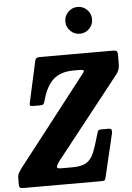

<svg xmlns="http://www.w3.org/2000/svg" viewBox="-113 -1069 770 1116"><g transform="rotate(-5 272.0 -510.5)"><path d="M-47.5 -24V-58.5Q-47.5 -77 -41 -88.5Q-34.5 -100 -27 -111L370 -621.5Q378 -631.5 382.2 -637Q386.5 -642.5 386.5 -646.5Q386.5 -651 381 -653Q375.5 -655 359.5 -655H327.5Q251 -655 208.2 -615.8Q165.5 -576.5 143.5 -493Q140 -479 134.8 -474.5Q129.5 -470 114.5 -470H76.5Q62.5 -470 58.5 -473.5Q54.5 -477 57.5 -489L110 -728.5Q113 -742 119.2 -746Q125.5 -750 141.5 -750H566Q581.5 -750 587 -745Q592.5 -740 592.5 -725.5V-669Q592.5 -649.5 587.2 -636Q582 -622.5 573 -611L200.5 -139Q182.5 -116.5 182.5 -103.5Q182.5 -98.5 188 -96.8Q193.5 -95 214.5 -95H272.5Q325.5 -95 353.5 -112.2Q381.5 -129.5 397.2 -167.5Q413 -205.5 430.5 -268.5Q435 -284.5 438.2 -292.2Q441.5 -300 461 -300H498.5Q515.5 -300 518 -291.5Q520.5 -283 517.5 -269.5L460 -26.5Q456 -8.5 452.5 -4.2Q449 0 429 0H-19.5Q-37 0 -42.2 -4.2Q-47.5 -8.5 -47.5 -24ZM382.5 -864.5Q350.5 -864.5 327.5 -887.5Q304.5 -910.5 304.5 -943Q304.5 -975 327.5 -998Q350.5 -1021 382.5 -1021Q415 -1021 437.8 -998Q460.5 -975 460.5 -943Q460.5 -910.5 437.8 -887.5Q415 -864.5 382.5 -864.5Z"/></g></svg>

Font: Besley* Condensed
Style: Bold Italic
Weight: 700
Width: 3
Italic angle: -13°
Designer: Owen Earl
Foundry: indestructible type*
Version: Version 3.000; ttfautohint (v1.8.3)